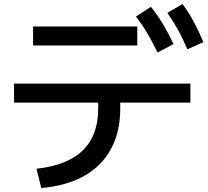

<svg xmlns="http://www.w3.org/2000/svg" viewBox="-20 -875 1040 958"><path d="M162 -33Q317 -50 393.5 -125Q470 -200 470 -333V-363H50V-458H930V-363H580V-333Q580 -217 534 -132Q488 -47 400.5 2.5Q313 52 186 63ZM145 -648V-743H665V-648ZM766 -613Q739 -669 714 -711Q689 -753 658 -792L733 -841Q767 -798 794 -753Q821 -708 846 -655ZM915 -629Q891 -685 867 -728Q843 -771 815 -811L891 -855Q923 -811 947.5 -765Q972 -719 995 -665Z"/></svg>

Font: M PLUS 1 Medium
Style: Regular
Weight: 500
Designer: Coji Morishita
Foundry: UNDERFOREST DESIGN
Version: Version 1.001